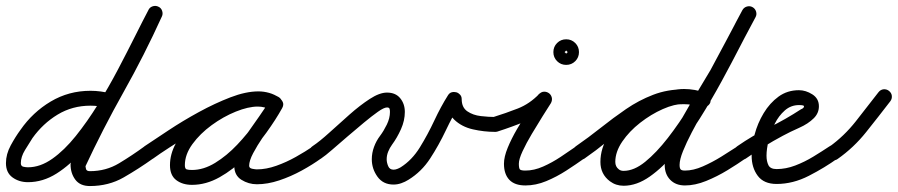

<svg xmlns="http://www.w3.org/2000/svg" viewBox="-37 -589 3016 645"><path d="M335 -275Q345 -273 350.5 -264Q356 -255 353 -245Q351 -235 342 -229.5Q333 -224 323 -227Q294 -234 267 -234Q206 -234 156.5 -204Q107 -174 72 -125Q61 -108 47 -85Q33 -62 33 -41Q33 -31 41 -29Q49 -27 57 -27Q98 -27 138.5 -55.5Q179 -84 217.5 -132Q256 -180 292 -238Q328 -296 359.5 -356Q391 -416 417 -468Q443 -520 462 -556Q462 -556 462 -556Q462 -556 462 -556Q467 -565 477 -568Q487 -571 496 -566Q505 -561 508 -551Q511 -541 506 -532Q484 -492 456 -435.5Q428 -379 395 -316.5Q362 -254 323.5 -194Q285 -134 242 -84.5Q199 -35 153 -6Q107 23 57 23Q27 23 5 7Q-17 -9 -17 -41Q-17 -71 -1 -100.5Q15 -130 32 -153Q73 -212 133.5 -248Q194 -284 267 -284Q301 -284 335 -275Q335 -275 335 -275Q335 -275 335 -275ZM461 -554Q465 -564 475 -567.5Q485 -571 494 -567Q504 -563 507.5 -553Q511 -543 507 -534Q448 -404 378 -279.5Q308 -155 248 -26Q248 -26 249 -32Q250 -38 250 -37Q250 -28 252 -21Q254 -14 265 -14Q319 -14 363 -40.5Q407 -67 448 -97Q457 -103 467 -101.5Q477 -100 483 -92Q489 -83 487.5 -73Q486 -63 478 -57Q429 -22 378.5 7Q328 36 265 36Q232 36 216 14.5Q200 -7 200 -37Q200 -38 201 -42Q202 -47 202 -48Q263 -176 333 -300.5Q403 -425 461 -554Q461 -554 461 -554Q461 -554 461 -554Z M442 -63Q437 -71 438.5 -81.5Q440 -92 449 -98Q482 -120 529.5 -151.5Q577 -183 631 -212.5Q685 -242 737 -262Q789 -282 831 -282Q849 -282 867 -277Q885 -272 901 -261Q910 -254 911 -244.5Q912 -235 907 -227Q902 -220 893 -216.5Q884 -213 873 -219Q853 -231 829 -231Q797 -231 755 -214Q713 -197 674 -168.5Q635 -140 609.5 -105Q584 -70 584 -34Q584 -22 590 -20Q596 -18 608 -18Q647 -18 686 -42Q725 -66 760 -103Q795 -140 822.5 -179.5Q850 -219 867 -250Q873 -261 883 -262.5Q893 -264 901 -260Q909 -255 913 -246Q917 -237 911 -226Q901 -208 883 -182Q865 -156 846 -128Q827 -100 813.5 -74.5Q800 -49 800 -32Q800 -24 810.5 -22Q821 -20 826 -20Q857 -20 891 -32Q925 -44 957 -62Q989 -80 1014 -97Q1022 -103 1032 -101.5Q1042 -100 1048 -91Q1054 -83 1052.5 -73Q1051 -63 1042 -57Q1013 -36 976.5 -16Q940 4 901 17Q862 30 826 30Q798 30 774 15Q750 0 750 -32Q750 -58 763 -86.5Q776 -115 795.5 -143.5Q815 -172 834.5 -199Q854 -226 867 -250Q873 -261 883 -262.5Q893 -264 901 -260Q909 -255 913 -246Q917 -237 911 -226Q890 -188 858 -143.5Q826 -99 786 -59Q746 -19 700.5 6.5Q655 32 608 32Q576 32 555 16Q534 0 534 -34Q534 -71 553.5 -107Q573 -143 605 -174.5Q637 -206 676 -230Q715 -254 755 -267.5Q795 -281 829 -281Q867 -281 899 -263Q909 -257 909.5 -247Q910 -237 905 -229Q900 -221 890.5 -217.5Q881 -214 871 -221Q863 -227 852 -229.5Q841 -232 831 -232Q804 -232 767 -219Q730 -206 688.5 -185Q647 -164 607 -140Q567 -116 533 -94Q499 -72 477 -56Q469 -51 458.5 -52.5Q448 -54 442 -63Z M1006 -63Q1000 -72 1002 -82Q1004 -92 1013 -98Q1037 -114 1069.5 -143.5Q1102 -173 1137 -204Q1172 -235 1205 -256.5Q1238 -278 1263 -278Q1292 -278 1307.5 -259Q1323 -240 1323 -213Q1323 -184 1310 -155Q1297 -126 1280 -103Q1272 -92 1267 -79.5Q1262 -67 1262 -54Q1262 -43 1267 -31Q1272 -19 1285 -19Q1291 -19 1297.5 -21.5Q1304 -24 1309 -27Q1347 -51 1373.5 -94Q1400 -137 1422 -184Q1444 -231 1468 -269Q1473 -277 1480.5 -279Q1488 -281 1496 -279Q1503 -277 1508.5 -271Q1514 -265 1514 -256Q1514 -228 1533 -215Q1552 -202 1578.5 -199Q1605 -196 1626 -196Q1626 -196 1626 -196Q1626 -196 1626 -196Q1636 -196 1643.5 -188.5Q1651 -181 1651 -171Q1651 -161 1643.5 -153.5Q1636 -146 1626 -146Q1589 -146 1551.5 -154.5Q1514 -163 1489 -187Q1464 -211 1464 -256Q1464 -265 1473 -267Q1482 -269 1492 -266Q1502 -263 1508.5 -256.5Q1515 -250 1510 -243Q1484 -200 1460.5 -150.5Q1437 -101 1408 -56.5Q1379 -12 1335 15Q1324 22 1311 26.5Q1298 31 1285 31Q1250 31 1231 4.5Q1212 -22 1212 -54Q1212 -75 1219.5 -95.5Q1227 -116 1240 -133Q1252 -149 1262.5 -170.5Q1273 -192 1273 -213Q1273 -220 1271.5 -224Q1270 -228 1263 -228Q1253 -228 1232.5 -213.5Q1212 -199 1185.5 -177Q1159 -155 1131 -131Q1103 -107 1079.5 -86.5Q1056 -66 1041 -56Q1032 -50 1022 -52Q1012 -54 1006 -63Z M1634 -147Q1624 -144 1614.5 -149Q1605 -154 1602 -163Q1599 -173 1604 -182.5Q1609 -192 1618 -195Q1663 -209 1702.5 -224.5Q1742 -240 1774 -273Q1782 -281 1791 -281Q1800 -281 1807 -276Q1814 -271 1816.5 -262Q1819 -253 1814 -243Q1803 -226 1785.5 -198Q1768 -170 1749.5 -139Q1731 -108 1718.5 -81Q1706 -54 1706 -39Q1706 -24 1709.5 -20Q1713 -16 1728 -16Q1757 -16 1787.5 -29.5Q1818 -43 1846.5 -62Q1875 -81 1898 -97Q1898 -97 1898 -97Q1898 -97 1898 -97Q1906 -103 1916.5 -101.5Q1927 -100 1932 -91Q1938 -83 1936.5 -72.5Q1935 -62 1926 -57Q1898 -37 1865.5 -16Q1833 5 1798 19.5Q1763 34 1728 34Q1692 34 1674 15Q1656 -4 1656 -39Q1656 -62 1668.5 -92.5Q1681 -123 1700 -155.5Q1719 -188 1738.5 -217.5Q1758 -247 1770 -269Q1776 -278 1786 -277.5Q1796 -277 1804 -271Q1811 -265 1814.5 -256Q1818 -247 1810 -239Q1773 -200 1728.5 -181.5Q1684 -163 1634 -147Q1634 -147 1634 -147Q1634 -147 1634 -147ZM1858 -414Q1858 -416 1862.5 -411.5Q1867 -407 1865 -407Q1863 -407 1867.5 -411.5Q1872 -416 1872 -414Q1872 -412 1867.5 -416.5Q1863 -421 1865 -421Q1867 -421 1862.5 -416.5Q1858 -412 1858 -414ZM1822 -414Q1822 -432 1834.5 -444.5Q1847 -457 1865 -457Q1883 -457 1895.5 -444.5Q1908 -432 1908 -414Q1908 -396 1895.5 -383.5Q1883 -371 1865 -371Q1847 -371 1834.5 -383.5Q1822 -396 1822 -414Z M1926 -56Q1918 -51 1907.5 -52.5Q1897 -54 1891 -63Q1886 -71 1887.5 -81.5Q1889 -92 1898 -98Q1940 -127 1981.5 -160Q2023 -193 2066 -222.5Q2109 -252 2157 -270.5Q2205 -289 2261 -289Q2279 -289 2297 -285.5Q2315 -282 2333 -277Q2333 -277 2333 -277Q2333 -277 2333 -277Q2342 -274 2347 -264.5Q2352 -255 2349 -245Q2346 -236 2336.5 -231Q2327 -226 2317 -229Q2304 -234 2289.5 -236.5Q2275 -239 2261 -239Q2211 -239 2166.5 -221Q2122 -203 2082 -174.5Q2042 -146 2003.5 -114.5Q1965 -83 1926 -56Q1926 -56 1926 -56Q1926 -56 1926 -56ZM2334 -277Q2343 -273 2347.5 -263.5Q2352 -254 2349 -244Q2345 -235 2335.5 -230.5Q2326 -226 2316 -229Q2302 -235 2289 -237.5Q2276 -240 2261 -240Q2229 -240 2189.5 -222.5Q2150 -205 2113.5 -176.5Q2077 -148 2053.5 -113.5Q2030 -79 2030 -45Q2030 -29 2042 -20Q2048 -15 2058 -15Q2093 -15 2130.5 -45.5Q2168 -76 2206.5 -125.5Q2245 -175 2282 -235.5Q2319 -296 2352 -356.5Q2385 -417 2412 -469.5Q2439 -522 2457 -555Q2462 -564 2472 -567Q2482 -570 2491 -565Q2500 -560 2503 -550Q2506 -540 2501 -531Q2480 -493 2451 -436.5Q2422 -380 2387.5 -316.5Q2353 -253 2314 -191Q2275 -129 2232.5 -78Q2190 -27 2146 4Q2102 35 2058 35Q2032 35 2012 20Q1980 -4 1980 -45Q1980 -91 2007.5 -134.5Q2035 -178 2078 -213Q2121 -248 2170 -269Q2219 -290 2261 -290Q2297 -290 2334 -277Q2334 -277 2334 -277Q2334 -277 2334 -277ZM2457 -555Q2462 -564 2472 -567Q2482 -570 2491 -565Q2500 -560 2503 -550Q2506 -540 2501 -531Q2474 -481 2447.5 -430.5Q2421 -380 2394 -330Q2394 -330 2394 -330Q2394 -330 2394 -330Q2382 -310 2364 -279.5Q2346 -249 2325.5 -214Q2305 -179 2287 -144.5Q2269 -110 2257.5 -81.5Q2246 -53 2246 -35Q2246 -24 2249.5 -20Q2253 -16 2264 -16Q2292 -16 2324 -30Q2356 -44 2386.5 -63Q2417 -82 2440 -97Q2448 -103 2458.5 -101.5Q2469 -100 2474 -91Q2480 -83 2478.5 -72.5Q2477 -62 2468 -57Q2441 -38 2406.5 -17Q2372 4 2335 19Q2298 34 2264 34Q2233 34 2214.5 15Q2196 -4 2196 -35Q2196 -65 2213 -107Q2230 -149 2256 -195Q2282 -241 2307.5 -283Q2333 -325 2350 -354Q2350 -354 2350 -354Q2350 -354 2350 -354Q2377 -404 2403.5 -454Q2430 -504 2457 -555Q2457 -555 2457 -555Q2457 -555 2457 -555Z M2468 -56Q2460 -51 2449.5 -52.5Q2439 -54 2433 -63Q2428 -71 2429.5 -81.5Q2431 -92 2440 -98Q2492 -134 2547 -161Q2602 -188 2654 -222Q2657 -223 2660.5 -225.5Q2664 -228 2664 -232Q2664 -236 2647 -236Q2620 -236 2599.5 -218Q2579 -200 2565.5 -173Q2552 -146 2545 -117Q2538 -88 2538 -66Q2538 -47 2544.5 -34Q2551 -21 2572 -21Q2603 -21 2634.5 -33Q2666 -45 2695.5 -63Q2725 -81 2749 -97Q2757 -103 2767 -101.5Q2777 -100 2783 -91Q2789 -83 2787.5 -73Q2786 -63 2777 -57Q2734 -26 2680.5 1.5Q2627 29 2572 29Q2529 29 2508.5 1.5Q2488 -26 2488 -66Q2488 -99 2498 -137Q2508 -175 2528.5 -209Q2549 -243 2578.5 -264.5Q2608 -286 2647 -286Q2670 -286 2692 -272Q2714 -258 2714 -232Q2714 -209 2697 -192Q2678 -173 2647.5 -159.5Q2617 -146 2593 -133Q2561 -116 2529.5 -96.5Q2498 -77 2468 -56Q2468 -56 2468 -56Q2468 -56 2468 -56Z M2743 -61Q2737 -70 2738.5 -80Q2740 -90 2749 -96Q2799 -132 2838 -181.5Q2877 -231 2914 -279Q2921 -288 2931 -289Q2941 -290 2949 -284Q2958 -277 2959 -267Q2960 -257 2954 -249Q2914 -197 2872.5 -145Q2831 -93 2777 -55Q2769 -49 2759 -51Q2749 -53 2743 -61Z"/></svg>

Font: FRB American Cursive Semibold
Style: Italic
Weight: 600
Italic angle: -25°
Version: Version 2.0;Modular Font Editor K font №1